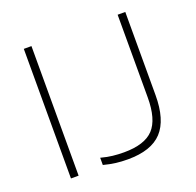

<svg xmlns="http://www.w3.org/2000/svg" viewBox="-114 -747 890 873"><g transform="rotate(-20 331.0 -310.0)"><path d="M125 -627V0H88V-627ZM542 -227V-627H579V-225Q579 -105 527 -49Q475 7 362 7Q330 7 303 3.5Q276 0 245 -8V-43Q275 -35 301 -32Q327 -29 356 -29Q456 -29 499 -75Q542 -121 542 -227Z"/></g></svg>

Font: Blinker ExtraLight
Style: Regular
Weight: 200
Designer: Juergen Huber
Foundry: supertype
Version: Version 1.017;hotconv 1.0.117;makeotfexe 2.5.65602